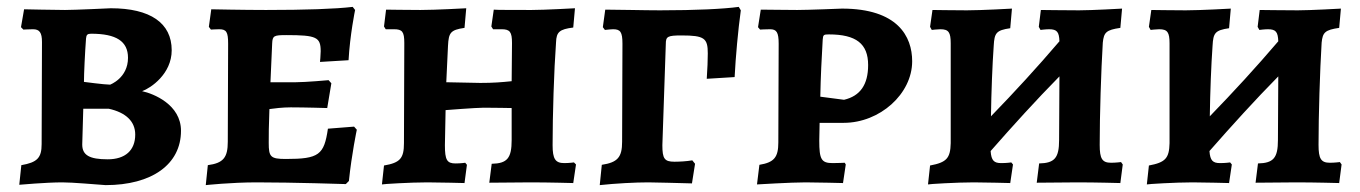

<svg xmlns="http://www.w3.org/2000/svg" viewBox="-20 -530 3953 558"><path d="M161 0C192 0 257 6 287 8C421 8 506 -52 506 -150C506 -226 426 -258 393 -265C418 -274 479 -315 479 -384C479 -463 417 -506 302 -506C302 -506 197 -501 169 -501C141 -501 50 -503 50 -503L41 -451L48 -444C48 -444 66 -445 76 -445C95 -445 102 -435 102 -408L101 -111C101 -71 88 -58 42 -50L36 7C36 7 114 0 161 0ZM224 -292C224 -316 227 -378 230 -418C231 -429 234 -432 245 -432C318 -432 352 -410 352 -362C352 -303 300 -284 300 -284C284 -284 224 -292 224 -292ZM222 -214H296C346 -203 373 -177 373 -139C373 -93 344 -67 293 -67C240 -67 219 -79 219 -110Z M578 8C578 8 651 0 726 0C833 0 985 5 985 5L994 -4C1002 -82 1017 -153 1017 -153L1009 -162L933 -156C922 -80 907 -68 811 -68C766 -68 761 -74 761 -115C761 -136 761 -165 763 -213C777 -215 801 -218 825 -218C866 -218 931 -216 931 -216L943 -288L935 -297C935 -297 868 -291 840 -291H766L771 -404C772 -426 776 -428 812 -428C900 -428 912 -422 912 -381C912 -370 910 -350 910 -350L993 -355C997 -428 1012 -501 1012 -501L1005 -510C955 -504 867 -501 753 -501C688 -501 594 -503 594 -503L587 -452L593 -444C593 -444 608 -445 617 -445C638 -445 643 -437 643 -403L642 -118C642 -72 629 -56 584 -50Z M1090 6C1091 5 1172 0 1222 0C1255 0 1330 2 1330 2L1337 -51L1332 -57C1332 -57 1319 -55 1304 -55C1279 -55 1273 -65 1273 -108L1275 -210C1275 -210 1364 -217 1386 -217C1414 -217 1467 -216 1467 -216V-123C1467 -70 1454 -55 1409 -54L1402 1L1522 0C1576 0 1646 2 1646 2L1654 -52L1648 -58C1648 -58 1634 -56 1620 -56C1594 -56 1586 -68 1586 -108C1586 -195 1590 -325 1596 -407C1597 -437 1606 -445 1646 -450L1651 -506C1651 -506 1562 -501 1525 -501C1488 -501 1415 -501 1415 -502L1408 -453L1413 -445H1438C1462 -445 1468 -437 1468 -405L1467 -294C1438 -291 1414 -289 1376 -289L1277 -291L1282 -397C1284 -435 1289 -443 1330 -449L1335 -506C1335 -506 1246 -501 1202 -501C1169 -501 1102 -502 1102 -502L1096 -453L1101 -445H1125C1149 -445 1155 -438 1155 -405L1154 -114C1154 -70 1143 -57 1096 -49Z M1723 8C1769 3 1827 0 1864 0C1891 0 1944 2 1991 3L2000 -54L1992 -64C1975 -61 1953 -60 1940 -60C1911 -60 1905 -69 1905 -108L1915 -402C1915 -424 1920 -427 1961 -427C2027 -427 2037 -419 2037 -375C2037 -358 2036 -329 2034 -301L2115 -306C2118 -365 2125 -442 2133 -500L2127 -510C2083 -504 2003 -500 1898 -500C1850 -500 1779 -502 1739 -502L1732 -451L1738 -443C1747 -444 1757 -445 1762 -445C1783 -445 1789 -437 1789 -403L1788 -118C1788 -73 1775 -58 1729 -51Z M2180 6C2180 6 2279 0 2321 0C2352 0 2430 2 2430 2L2438 -52L2435 -57C2435 -57 2414 -56 2400 -56C2367 -56 2361 -67 2361 -121L2362 -173H2432C2537 -173 2631 -257 2631 -352C2631 -424 2589 -505 2427 -505C2427 -505 2328 -501 2297 -501C2261 -501 2214 -502 2191 -502L2183 -451L2189 -444C2189 -444 2206 -445 2218 -445C2237 -445 2243 -436 2243 -403L2242 -116C2242 -73 2230 -58 2187 -51ZM2433 -240 2364 -249C2365 -305 2368 -364 2371 -415C2372 -429 2374 -430 2389 -430C2468 -430 2503 -403 2503 -341C2503 -284 2480 -251 2433 -240Z M3238 -59C3238 -59 3223 -57 3209 -57C3183 -57 3176 -69 3176 -109C3176 -195 3180 -324 3185 -406C3188 -436 3195 -443 3236 -449L3241 -505C3241 -505 3153 -500 3116 -500C3079 -500 3005 -501 3005 -501L2999 -452L3004 -443C3004 -443 3019 -445 3029 -445C3052 -445 3058 -437 3059 -410C2995 -335 2928 -262 2860 -192C2861 -263 2864 -341 2868 -397C2870 -434 2875 -442 2916 -448L2921 -505C2921 -505 2833 -500 2790 -500C2756 -500 2690 -501 2690 -501L2683 -452L2688 -443C2688 -443 2704 -445 2713 -445C2737 -445 2743 -436 2743 -404V-114C2742 -70 2731 -58 2683 -49L2677 6C2678 5 2760 0 2810 0C2842 0 2916 2 2916 2L2924 -52L2919 -58C2919 -58 2906 -56 2890 -56C2869 -56 2861 -63 2859 -91C2924 -165 2990 -238 3059 -308L3058 -123C3058 -71 3045 -56 3000 -55L2993 1L3112 0C3166 0 3236 2 3236 2L3243 -52Z M3874 -59C3874 -59 3859 -57 3845 -57C3819 -57 3812 -69 3812 -109C3812 -195 3816 -324 3821 -406C3824 -436 3831 -443 3872 -449L3877 -505C3877 -505 3789 -500 3752 -500C3715 -500 3641 -501 3641 -501L3635 -452L3640 -443C3640 -443 3655 -445 3665 -445C3688 -445 3694 -437 3695 -410C3631 -335 3564 -262 3496 -192C3497 -263 3500 -341 3504 -397C3506 -434 3511 -442 3552 -448L3557 -505C3557 -505 3469 -500 3426 -500C3392 -500 3326 -501 3326 -501L3319 -452L3324 -443C3324 -443 3340 -445 3349 -445C3373 -445 3379 -436 3379 -404V-114C3378 -70 3367 -58 3319 -49L3313 6C3314 5 3396 0 3446 0C3478 0 3552 2 3552 2L3560 -52L3555 -58C3555 -58 3542 -56 3526 -56C3505 -56 3497 -63 3495 -91C3560 -165 3626 -238 3695 -308L3694 -123C3694 -71 3681 -56 3636 -55L3629 1L3748 0C3802 0 3872 2 3872 2L3879 -52Z"/></svg>

Font: Alegreya SC
Style: Bold
Weight: 700
Designer: Juan Pablo del Peral
Foundry: Huerta Tipografica
Version: Version 2.007;PS 002.007;hotconv 1.0.88;makeotf.lib2.5.64775